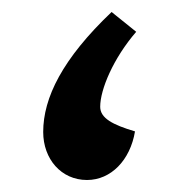

<svg xmlns="http://www.w3.org/2000/svg" viewBox="-20 -246 282 320"><path d="M125 54C165 54 197 21 205 -27C168 -38 147 -49 147 -68C147 -97 169 -149 207 -193L166 -226C84 -148 52 -83 52 -26C52 19 82 54 125 54Z"/></svg>

Font: Noto Serif Yezidi SemiBold
Style: Regular
Weight: 600
Designer: Dalton Maag Ltd
Foundry: Dalton Maag Ltd
Version: Version 1.001